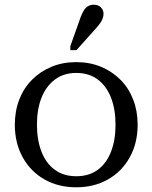

<svg xmlns="http://www.w3.org/2000/svg" viewBox="-20 -786 648 816"><path d="M565 -256Q565 -178 531.5 -117.5Q498 -57 439 -23.5Q380 10 304 10Q228 10 169 -23.5Q110 -57 76.5 -117.5Q43 -178 43 -256Q43 -314 62 -363Q81 -412 116.5 -447.5Q152 -483 199.5 -502.5Q247 -522 304 -522Q361 -522 408.5 -502.5Q456 -483 491.5 -447.5Q527 -412 546 -363Q565 -314 565 -256ZM137 -256Q137 -191 156.5 -141Q176 -91 213.5 -64Q251 -37 304 -37Q358 -37 395 -64Q432 -91 451.5 -140.5Q471 -190 471 -256Q471 -322 451.5 -371.5Q432 -421 395 -448.5Q358 -476 304 -476Q251 -476 213.5 -448Q176 -420 156.5 -371Q137 -322 137 -256ZM323 -714Q330 -732 337.5 -743.5Q345 -755 355.5 -760.5Q366 -766 378 -766Q397 -766 408.5 -755Q420 -744 420 -727Q420 -718 416.5 -708Q413 -698 406 -688Q399 -678 390 -668L305 -573H279V-590Z"/></svg>

Font: Roboto Serif 72pt
Style: Regular
Weight: 400
Designer: Greg Gazdowicz
Foundry: Commercial Type
Version: Version 1.008